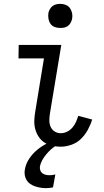

<svg xmlns="http://www.w3.org/2000/svg" viewBox="-20 -753 540 996"><path d="M295 8Q272 8 250 3Q228 -2 210 -14Q192 -26 180 -44.5Q168 -63 162.5 -84.5Q157 -106 158 -129Q159 -152 163 -175L208 -450H76L77 -520H298L239 -164Q236 -146 236 -128.5Q236 -111 242.5 -95.5Q249 -80 263.5 -71Q278 -62 295 -62Q312 -62 327.5 -69.5Q343 -77 355 -90.5Q367 -104 374 -120Q381 -136 386 -152L458 -133Q450 -106 435.5 -79.5Q421 -53 400 -32.5Q379 -12 350.5 -2Q322 8 295 8ZM218 223Q203 223 189 220.5Q175 218 161.5 213.5Q148 209 136.5 201Q125 193 118 181.5Q111 170 108.5 155.5Q106 141 109 126Q114 97 131 71Q148 45 172 25Q196 5 223.5 -8.5Q251 -22 280 -30L275 0Q259 9 245 21.5Q231 34 219.5 48Q208 62 199 78Q190 94 187 111Q186 121 189 130.5Q192 140 199.5 145.5Q207 151 216.5 153.5Q226 156 237 156Q244 156 251.5 155Q259 154 267 152L255 219Q246 221 236.5 222Q227 223 218 223ZM292 -608Q277 -608 263.5 -613Q250 -618 242 -629.5Q234 -641 231.5 -655.5Q229 -670 231 -685Q233 -695 238.5 -705Q244 -715 252.5 -721.5Q261 -728 271.5 -730.5Q282 -733 293 -733Q308 -733 321.5 -727.5Q335 -722 343 -710.5Q351 -699 354 -684.5Q357 -670 354 -655Q352 -645 346.5 -635Q341 -625 332.5 -618.5Q324 -612 313.5 -610Q303 -608 292 -608Z"/></svg>

Font: Iosevka Algr
Style: Italic
Weight: 400
Italic angle: -9°
Monospace: yes
Designer: Belleve Invis
Foundry: Belleve Invis
Version: Version 26.0.2; ttfautohint (v1.8.3)